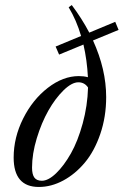

<svg xmlns="http://www.w3.org/2000/svg" viewBox="-20 -724 486 755"><path d="M132.8 11.2Q33.7 11.2 33.7 -104.5Q33.7 -183.1 71 -257.8Q108.4 -332.5 168.2 -378.7Q228 -424.8 290 -424.8Q309.6 -424.8 325.7 -420.4Q322.3 -487.8 308.1 -548.8L212.4 -509.3L198.7 -541L298.8 -582.5Q280.8 -644.5 250 -695.3L262.2 -704.1Q301.8 -651.4 331.1 -595.7L433.1 -638.2L446.3 -606.4L345.7 -564.9Q397.5 -451.2 397.5 -342.3Q397.5 -264.6 374.3 -197Q351.1 -129.4 313.5 -84.5Q275.9 -39.6 228.8 -14.2Q181.6 11.2 132.8 11.2ZM106 -64.9Q106 -38.1 115.2 -25.6Q124.5 -13.2 144.5 -13.2Q169.9 -13.2 200.7 -42.7Q231.4 -72.3 258.8 -120.6Q286.1 -168.9 305.2 -238.5Q324.2 -308.1 326.2 -379.9Q312.5 -400.4 288.1 -400.4Q262.2 -400.4 229.7 -368.7Q197.3 -336.9 170.2 -289.1Q143.1 -241.2 124.5 -179.9Q106 -118.7 106 -64.9Z"/></svg>

Font: Elstob 18pt
Style: Italic
Weight: 400
Italic angle: -20°
Designer: Peter S. Baker
Version: Version 1.015